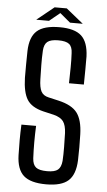

<svg xmlns="http://www.w3.org/2000/svg" viewBox="-61 -946 551 991"><g transform="rotate(5 215.0 -450.0)"><path d="M217 7Q136 7 100 -25Q64 -57 62 -131Q61 -173 61 -209Q61 -245 63 -289H139Q137 -245 137 -204Q137 -163 139 -121Q141 -88 158 -74.5Q175 -61 216 -61Q255 -61 271.5 -74.5Q288 -88 291 -121Q293 -154 292.5 -193.5Q292 -233 291 -265Q289 -306 274.5 -325.5Q260 -345 225 -354L169 -367Q108 -382 85 -419Q62 -456 60 -531Q60 -564 60 -599Q60 -634 61 -670Q63 -743 99 -775Q135 -807 216 -807Q294 -807 329 -775Q364 -743 367 -669Q367 -638 367 -600.5Q367 -563 366 -523H289Q290 -568 290.5 -605.5Q291 -643 289 -679Q288 -712 271.5 -725.5Q255 -739 215 -739Q176 -739 159 -725.5Q142 -712 140 -679Q138 -641 138.5 -605.5Q139 -570 140 -531Q141 -488 152 -467.5Q163 -447 191 -441L243 -429Q313 -413 340.5 -376Q368 -339 370 -265Q371 -234 371 -198Q371 -162 370 -131Q367 -57 331.5 -25Q296 7 217 7ZM92 -835 181 -907H244L333 -835H267L213 -880L158 -835Z"/></g></svg>

Font: Big Shoulders Text
Style: Regular
Weight: 400
Designer: Patric King
Foundry: XO Type Co
Version: Version 1.000; ttfautohint (v1.8.2)